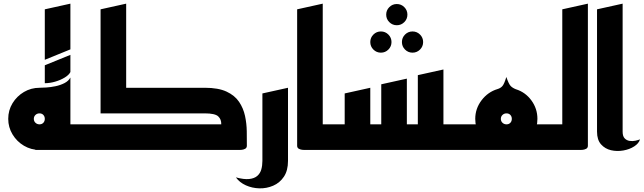

<svg xmlns="http://www.w3.org/2000/svg" viewBox="-20 -820 3520 1050"><path d="M173 0 238 -140H435V0ZM321 0V-200H365V0ZM225 -365V-463L365 -520V-426Q357 -410 334 -396Q311 -382 282 -373.5Q253 -365 225 -365ZM225 -493V-769L365 -800V-550ZM365 -170 196 -340Q209 -340 233 -341.5Q257 -343 283.5 -348.5Q310 -354 332.5 -365.5Q355 -377 365 -396ZM196 0Q150 0 111 -23Q72 -46 48.5 -85Q25 -124 25 -170Q25 -217 48.5 -255.5Q72 -294 111 -317Q150 -340 197 -340Q243 -340 281 -317Q319 -294 342 -255.5Q365 -217 365 -170Q365 -123 342 -84.5Q319 -46 281 -23Q243 0 196 0ZM196 -140Q209 -140 217 -148.5Q225 -157 225 -170Q225 -183 217 -191.5Q209 -200 196 -200Q183 -200 174 -191.5Q165 -183 165 -170Q165 -157 174 -148.5Q183 -140 196 -140Z M395 0V-140H1190Q1191 -167 1173.5 -183.5Q1156 -200 1100 -200H575V-340H1100Q1174 -340 1219 -319Q1264 -298 1287.5 -263Q1311 -228 1320 -186Q1329 -144 1329.5 -101.5Q1330 -59 1330 -23Q1330 -11 1320 -6Q1310 -1 1300 -0.5Q1290 0 1290 0ZM530 -200V-769L670 -800V-200Z M1270 150Q1314 162 1342.5 159Q1371 156 1387 142Q1403 128 1409 106.5Q1415 85 1415 60V-309L1555 -340V60Q1555 113 1532.5 146.5Q1510 180 1474 195.5Q1438 211 1398.5 210Q1359 209 1324.5 193.5Q1290 178 1270 150Z M1645 0Q1645 0 1635 -0.5Q1625 -1 1615 -6Q1605 -11 1605 -23V-769L1745 -800V-140H1825V0Z M2150 -682Q2126 -682 2109 -699Q2092 -716 2092 -740Q2092 -764 2109 -781Q2126 -798 2150 -798Q2174 -798 2191 -781Q2208 -764 2208 -740Q2208 -716 2191 -699Q2174 -682 2150 -682ZM2236 -532Q2212 -532 2195 -549Q2178 -566 2178 -590Q2178 -614 2195 -631Q2212 -648 2236 -648Q2260 -648 2277 -631Q2294 -614 2294 -590Q2294 -566 2277 -549Q2260 -532 2236 -532ZM2063 -532Q2039 -532 2022 -549Q2005 -566 2005 -590Q2005 -614 2022 -631Q2039 -648 2063 -648Q2087 -648 2104 -631Q2121 -614 2121 -590Q2121 -566 2104 -549Q2087 -532 2063 -532Z M1785 0V-140H1865V-309L2005 -340V-140H2065V-359L2205 -390V-140H2265V-409L2405 -440V-140H2525V0Z M2485 0V-140H2685L2750 0ZM2750 0 2815 -140H3015V0ZM2750 0Q2704 0 2665 -23Q2626 -46 2602.5 -84.5Q2579 -123 2579 -170Q2579 -226 2613.5 -271.5Q2648 -317 2701 -333Q2718 -338 2728 -350Q2738 -362 2749 -399Q2762 -361 2772.5 -350Q2783 -339 2801 -332Q2853 -316 2886 -271Q2919 -226 2919 -170Q2919 -123 2896 -84.5Q2873 -46 2835 -23Q2797 0 2750 0ZM2750 -140Q2763 -140 2771 -148.5Q2779 -157 2779 -170Q2779 -183 2771 -191.5Q2763 -200 2750 -200Q2737 -200 2728 -191.5Q2719 -183 2719 -170Q2719 -157 2728 -148.5Q2737 -140 2750 -140Z M2975 0V-140H3055V-769L3195 -800V-23Q3195 -11 3185 -6Q3175 -1 3165 -0.5Q3155 0 3155 0Z M3480 -58Q3474 -36 3448.5 -19.5Q3423 -3 3388.5 3Q3354 9 3321.5 1.5Q3289 -6 3267 -30.5Q3245 -55 3245 -100V-769L3385 -800V-100Q3385 -75 3396 -63.5Q3407 -52 3423 -49.5Q3439 -47 3455 -50.5Q3471 -54 3480 -58Z"/></svg>

Font: Reem Kufi Fun
Style: Bold
Weight: 700
Designer: Khaled Hosny
Version: Version 1.005